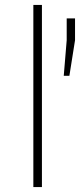

<svg xmlns="http://www.w3.org/2000/svg" viewBox="-20 -763 326 783"><path d="M116 0V-743H151V0ZM240 -454 252 -599V-688H286V-599L263 -454Z"/></svg>

Font: Saira Expanded Thin
Style: Regular
Weight: 250
Width: 7
Designer: Hector Gatti with collaboration of the Omnibus-Type team
Foundry: Omnibus-Type
Version: Version 1.101